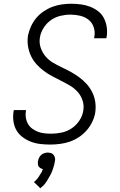

<svg xmlns="http://www.w3.org/2000/svg" viewBox="-20 -763 640 1024"><path d="M248 8Q222 8 195.5 5Q169 2 145.5 -7Q122 -16 101.5 -31Q81 -46 68.5 -67Q56 -88 52 -114Q48 -140 52 -167L54 -176H119L118 -170Q115 -151 118 -133.5Q121 -116 129.5 -101.5Q138 -87 152.5 -76.5Q167 -66 183 -60Q199 -54 217 -52Q235 -50 253 -50Q281 -50 309 -56Q337 -62 361.5 -78Q386 -94 403 -119.5Q420 -145 424 -172Q429 -200 420.5 -226.5Q412 -253 394 -273Q376 -293 353 -306.5Q330 -320 306 -332Q282 -344 258.5 -356.5Q235 -369 213.5 -385Q192 -401 174.5 -420.5Q157 -440 145.5 -464Q134 -488 129.5 -515.5Q125 -543 129 -572Q134 -597 145 -621.5Q156 -646 173 -666.5Q190 -687 213 -702.5Q236 -718 260.5 -727Q285 -736 310.5 -739.5Q336 -743 361 -743Q387 -743 412.5 -739.5Q438 -736 461 -727Q484 -718 503.5 -703Q523 -688 534 -666.5Q545 -645 549 -620Q553 -595 549 -568L547 -559H482L483 -566Q488 -592 480 -617Q472 -642 452.5 -657.5Q433 -673 407.5 -679Q382 -685 356 -685Q329 -685 302 -678.5Q275 -672 252 -656Q229 -640 213 -615Q197 -590 193 -564Q188 -535 197 -508.5Q206 -482 223 -462Q240 -442 263 -428.5Q286 -415 310.5 -403.5Q335 -392 358.5 -379Q382 -366 403 -350.5Q424 -335 442 -315Q460 -295 472 -271Q484 -247 488 -219.5Q492 -192 488 -163Q484 -138 472 -113Q460 -88 442 -67.5Q424 -47 400.5 -31.5Q377 -16 352 -7.5Q327 1 300.5 4.5Q274 8 248 8ZM195 241 161 208Q166 204 170 200Q174 196 178 191.5Q182 187 185 182Q188 177 191 172.5Q194 168 198 161.5Q202 155 204 152V149L209 139Q206 138 202.5 137Q199 136 196.5 134Q194 132 191.5 130.5Q189 129 187 126Q185 123 184 120.5Q183 118 182.5 114.5Q182 111 182 107Q182 103 182 101L183 95Q184 91 185 87Q186 83 188 79Q190 75 192.5 71.5Q195 68 198 65Q201 62 204.5 59.5Q208 57 212 55.5Q216 54 221.5 52.5Q227 51 229 51H235Q239 51 243 51.5Q247 52 251 53Q255 54 258 56Q261 58 263.5 60.5Q266 63 268 66.5Q270 70 271.5 73.5Q273 77 273.5 82Q274 87 274 89L273 95Q272 101 271 106.5Q270 112 268.5 117.5Q267 123 265 129Q263 135 261.5 140.5Q260 146 257.5 151.5Q255 157 252.5 162.5Q250 168 247 173Q244 178 241 183.5Q238 189 234.5 195Q231 201 228 205.5Q225 210 220.5 216Q216 222 214 224Z"/></svg>

Font: Iosevka Aile Light Oblique
Style: Regular
Weight: 300
Italic angle: -9°
Designer: Belleve Invis
Foundry: Belleve Invis
Version: Version 31.1.0; ttfautohint (v1.8.4)